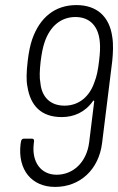

<svg xmlns="http://www.w3.org/2000/svg" viewBox="-20 -728 465 756"><path d="M422 -583C411 -663 361 -708 281 -708C196 -708 137 -659 107 -574C99 -551 93 -522 89 -487C84 -444 83 -411 88 -387C100 -311 143 -267 223 -267C271 -267 315 -286 346 -330C348 -333 351 -333 351 -329L331 -167C321 -89 268 -40 203 -40C142 -40 104 -89 113 -163L114 -172C115 -178 112 -182 106 -182H74C68 -182 64 -178 63 -172L61 -161C49 -59 105 8 197 8C294 8 369 -59 382 -165L422 -488C425 -518 427 -553 422 -583ZM234 -312C177 -312 144 -347 139 -402C135 -422 136 -450 140 -486C144 -518 149 -542 155 -560C177 -627 222 -661 277 -661C336 -661 368 -622 373 -563C375 -542 374 -519 370 -487C366 -453 361 -427 352 -405C333 -348 291 -312 234 -312Z"/></svg>

Font: Barlow Semi Condensed Light
Style: Italic
Weight: 300
Width: 4
Italic angle: -7°
Designer: Jeremy Tribby
Foundry: Tribby Type
Version: Version 1.422;hotconv 1.0.109;makeotfexe 2.5.65596